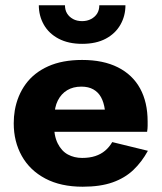

<svg xmlns="http://www.w3.org/2000/svg" viewBox="-20 -697 613 727"><path d="M117 -198H537Q539 -210 539 -220.5Q539 -231 539 -237Q539 -310 510.5 -362Q482 -414 426.5 -442Q371 -470 291 -470Q216 -470 162.5 -446Q109 -422 77.5 -379Q46 -336 36 -279Q34 -267 33 -255Q32 -243 32 -230Q32 -161 62.5 -106.5Q93 -52 151.5 -21Q210 10 293 10Q360 10 406.5 -6.5Q453 -23 485 -53.5Q517 -84 540 -126L405 -159Q394 -140 378 -126.5Q362 -113 340.5 -106Q319 -99 291 -99Q261 -99 237 -112Q213 -125 198.5 -154Q184 -183 184 -230L186 -254Q186 -291 199 -316.5Q212 -342 234.5 -355.5Q257 -369 288 -369Q315 -369 333.5 -358.5Q352 -348 362.5 -329Q373 -310 377 -282H117ZM127 -677Q127 -637 146 -603.5Q165 -570 202 -550.5Q239 -531 291 -531Q344 -531 380.5 -550.5Q417 -570 436 -603.5Q455 -637 455 -677H356Q356 -659 348 -646Q340 -633 325 -625Q310 -617 291 -617Q271 -617 256.5 -625Q242 -633 234 -646Q226 -659 226 -677Z"/></svg>

Font: Jost
Style: Bold
Weight: 700
Version: Version 3.710